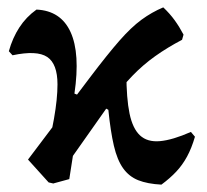

<svg xmlns="http://www.w3.org/2000/svg" viewBox="-20 -491 562 521"><path d="M125 7 112 4 56 -58 225 -282Q272 -344 304 -380.5Q336 -417 364 -437.5Q392 -458 423 -471Q441 -454 454 -436Q467 -418 478 -397L474 -383Q434 -362 401 -338.5Q368 -315 339.5 -285.5Q311 -256 285 -220ZM124 7 96 -34Q117 -115 126.5 -169Q136 -223 136 -262Q136 -318 108 -336.5Q80 -355 14 -341L4 -352Q14 -388 32.5 -416.5Q51 -445 79 -465Q145 -462 171.5 -404Q198 -346 182 -237L203 -229L168 -5ZM418 10Q380 8 355 -2Q330 -12 314 -34.5Q298 -57 289 -95.5Q280 -134 274 -193L265 -198L323 -291Q323 -224 331.5 -183Q340 -142 360 -123.5Q380 -105 414 -108Q448 -111 498 -133L509 -120Q500 -89 487.5 -66Q475 -43 458 -25Q441 -7 418 10Z"/></svg>

Font: Alegreya SemiBold
Style: Regular
Weight: 600
Designer: Juan Pablo del Peral
Foundry: Huerta Tipografica
Version: Version 2.009